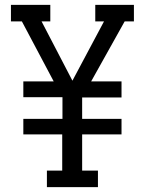

<svg xmlns="http://www.w3.org/2000/svg" viewBox="-20 -770 596 790"><path d="M480 -217H318V-68H383V0H173V-68H236V-217H76V-281H237V-370H76V-435H201L70 -682H25V-750H187V-682H151L278 -438L408 -682H372V-750H531V-682H493L355 -435H480V-369H318V-281H480Z"/></svg>

Font: Kelly Slab
Style: Regular
Weight: 400
Designer: Denis Masharov
Foundry: Denis Masharov
Version: Version 1.001